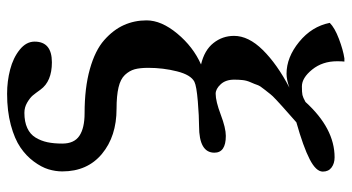

<svg xmlns="http://www.w3.org/2000/svg" viewBox="-238 -500 962 525"><g transform="rotate(90 242.5 -237.0)"><path d="M372.1 73.2Q372.1 40.5 350.8 26.4Q329.6 12.2 289.1 12.2Q219.7 12.2 168.5 -2.2Q117.2 -16.6 89.1 -41.5Q61 -66.4 48.1 -95.2Q35.2 -124 35.2 -157.2Q35.2 -197.8 71.3 -241.2Q107.4 -284.7 155.8 -306.2Q116.7 -315.4 97.2 -340.1Q77.6 -364.7 77.6 -396.5Q77.6 -436 116.2 -475.1Q154.8 -514.2 219.2 -547.9Q197.8 -540 181.2 -540Q136.2 -540 94 -574.5Q51.8 -608.9 42 -658.2Q55.7 -671.9 85.9 -683.3Q116.2 -694.8 139.2 -698.2H147.9Q147 -692.4 147 -678.2Q147 -638.2 169.7 -610.1Q192.4 -582 215.8 -582Q232.4 -582 239.3 -583.5Q246.1 -585 258.3 -591.8Q330.6 -671.4 409.7 -671.4Q426.3 -671.4 437.5 -663.1Q448.7 -654.8 448.7 -639.2Q448.7 -620.6 415 -603.3Q381.3 -585.9 314 -566.9L292.5 -547.9Q274.9 -532.7 271.5 -529.3L253.9 -513.2Q240.2 -500.5 236.8 -495.6Q233.4 -490.7 223.9 -479.2Q214.4 -467.8 211.9 -460.4Q209.5 -453.1 204.6 -442.1Q199.7 -431.2 198.5 -420.2Q197.3 -409.2 197.3 -397Q197.3 -373.5 210 -359.9Q222.7 -346.2 235.8 -346.2Q256.3 -346.2 293 -360.1Q329.6 -374 351.1 -374Q397 -374 397 -342.8Q397 -300.8 324.2 -300.8Q298.3 -300.8 256.6 -297.4Q214.8 -293.9 203.1 -288.1Q184.1 -278.3 174.6 -240.5Q165 -202.6 165 -162.1Q165 -139.2 168.9 -124.8Q172.9 -110.4 184.3 -98.1Q195.8 -85.9 218.5 -80.6Q241.2 -75.2 276.9 -75.2Q352.1 -75.2 400.1 -35.4Q448.2 4.4 448.2 73.2Q448.2 91.8 442.4 111.1Q436.5 130.4 421.1 151.1Q405.8 171.9 382.6 187.7Q359.4 203.6 321.3 213.9Q283.2 224.1 235.8 224.1Q201.7 224.1 169.7 215.8Q137.7 207.5 115.5 189.7Q93.3 171.9 93.3 148.9Q93.3 101.6 149.9 101.6Q202.1 101.6 224.6 132.8Q234.4 146.5 240.7 154.1Q247.1 161.6 260 169.2Q272.9 176.8 288.1 176.8Q312.5 176.8 329.6 168.9Q346.7 161.1 355.7 146.2Q364.7 131.3 368.4 113.8Q372.1 96.2 372.1 73.2Z"/></g></svg>

Font: Linux Libertine G
Style: Bold
Weight: 700
Designer: Philipp H. Poll
Foundry: Philipp H. Poll
Version: Version 5.0.3